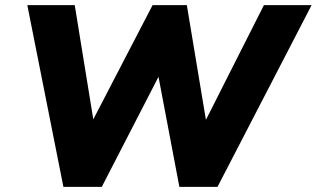

<svg xmlns="http://www.w3.org/2000/svg" viewBox="-20 -725 1229 745"><path d="M226 0 86 -705H270L342 -262L572 -705H705L779 -260L1004 -705H1189L824 0H676L595 -427L375 0Z"/></svg>

Font: Winston ExtraBold
Style: Italic
Weight: 800
Italic angle: -9°
Designer: Original fonts by Vernon Adams / Changes by Cristiano Sobral
Foundry: Original fonts by Vernon Adams / Changes by Cristiano Sobral
Version: Version 2.503;July 17, 2020;FontCreator 13.0.0.2655 64-bit